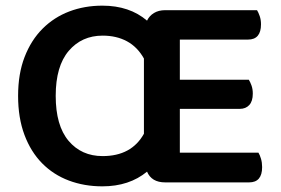

<svg xmlns="http://www.w3.org/2000/svg" viewBox="-20 -643 992 679"><path d="M564 2Q516 2 500 -36Q437 16 342 16Q278 16 223.5 -4.5Q169 -25 129 -65.5Q89 -106 66.5 -166Q44 -226 44 -304Q44 -382 67 -441.5Q90 -501 130.5 -541.5Q171 -582 225 -602.5Q279 -623 342 -623Q438 -623 500 -570Q508 -587 524.5 -597Q541 -607 564 -607H889Q894 -599 898.5 -586Q903 -573 903 -557Q903 -503 857 -503H616V-361H860Q865 -353 869.5 -340.5Q874 -328 874 -312Q874 -285 861.5 -271.5Q849 -258 828 -258H616V-103H894Q899 -95 903 -81.5Q907 -68 907 -52Q907 2 861 2ZM489 -170V-436Q466 -477 429 -497Q392 -517 343 -517Q269 -517 223 -463Q177 -409 177 -304Q177 -199 222.5 -145Q268 -91 343 -91Q445 -91 489 -170Z"/></svg>

Font: Baloo 2 Latin SemiBold
Style: Regular
Weight: 400
Designer: Sarang Kulkarni and Ek Type
Foundry: Ek Type
Version: Version 1.001